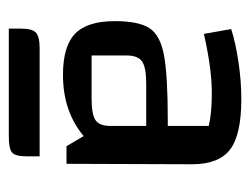

<svg xmlns="http://www.w3.org/2000/svg" viewBox="-86 -701 568 436"><g transform="rotate(90 198.0 -483.0)"><path d="M353 -635 352 -350H312L289 -389Q233 -342 150 -342Q85 -342 56.5 -369.5Q28 -397 28 -460Q28 -514 44 -538.5Q60 -563 106 -571.5Q152 -580 254 -580H266V-673Q237 -680 191 -680Q136 -680 57 -662L46 -724Q77 -734 120.5 -740.5Q164 -747 205 -747Q286 -747 319.5 -721.5Q353 -696 353 -635ZM266 -450V-531H169Q133 -531 119.5 -521.5Q106 -512 106 -487V-407H204Q240 -407 253 -416Q266 -425 266 -450ZM90 -289H335V-260Q335 -234 326.5 -226.5Q318 -219 290 -219H45V-247Q45 -272 54 -280.5Q63 -289 90 -289Z"/></g></svg>

Font: Changa
Style: Regular
Weight: 400
Designer: Eduardo Rodriguez Tunni
Foundry: Eduardo Rodriguez Tunni
Version: Version 2.002; ttfautohint (v1.5.10-5e6f)